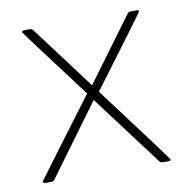

<svg xmlns="http://www.w3.org/2000/svg" viewBox="-62 -553 599 613"><g transform="rotate(-10 237.0 -246.0)"><path d="M437 0H417Q411 0 407 -5L235 -234L67 -5Q63 0 57 0H37Q33 0 31 -2Q29 -4 29 -5Q29 -6 218 -258Q47 -485 47 -487Q47 -492 64 -492Q78 -492 80 -491Q82 -490 238 -281L390 -487Q394 -492 400 -492H420Q427 -492 427 -488Q427 -485 256 -257Q444 -7 444 -4Q444 0 437 0Z"/></g></svg>

Font: YamahaIndonesia935. App Thin
Style: Regular
Weight: 100
Designer: Dalton Maag Ltd
Foundry: Dalton Maag Ltd
Version: Version 1.002